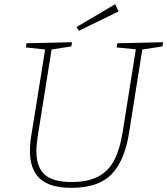

<svg xmlns="http://www.w3.org/2000/svg" viewBox="-20 -896 804 923"><path d="M764 -693 761 -673 664 -658 600 -255Q579 -123 516 -58Q453 7 323 7Q220 7 172 -37Q124 -81 124 -170Q124 -209 131 -248L197 -658L105 -668L107 -688L326 -693L323 -673L228 -658L162 -245Q155 -198 155 -170Q155 -93 194.5 -57Q234 -21 324 -21Q404 -21 453.5 -48Q503 -75 529.5 -126.5Q556 -178 569 -257L633 -659L541 -668L544 -688ZM550 -841 359 -748 348 -766 534 -876Z"/></svg>

Font: Bitter Pro ExtraLight
Style: Italic
Weight: 275
Italic angle: -9°
Designer: Sol Matas, and Bitter project Authors
Foundry: Sol Matas
Version: Version 1.010